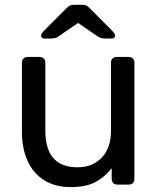

<svg xmlns="http://www.w3.org/2000/svg" viewBox="-20 -752 642 782"><path d="M268.1 10Q203.5 10 159 -18.5Q114.5 -46.9 91.9 -97.8Q69.3 -148.6 69.3 -214.6V-497.1Q69.3 -507.3 75.6 -513.6Q82 -520 92.2 -520H141.8Q152 -520 158.4 -513.6Q164.7 -507.3 164.7 -497.1V-219.9Q164.7 -70.7 295.2 -70.7Q357.4 -70.7 394.8 -110.3Q432.1 -149.9 432.1 -219.9V-497.1Q432.1 -507.3 438.5 -513.6Q444.9 -520 455.1 -520H504.5Q514.7 -520 521.1 -513.6Q527.4 -507.3 527.4 -497.1V-22.9Q527.4 -12.7 521.1 -6.4Q514.7 0 504.5 0H457.9Q447.7 0 441.3 -6.4Q434.9 -12.7 434.9 -22.9V-67.3Q408.3 -31.9 369.6 -11Q330.9 10 268.1 10ZM161.8 -595Q147.4 -595 147.4 -606.9Q147.4 -614.9 158.1 -625.6L249.8 -717.6Q260.6 -728.6 267.8 -730.5Q274.9 -732.5 282.7 -732.5H313.3Q321.9 -732.5 329.1 -730.5Q336.2 -728.6 346.2 -717.6L437.9 -625.6Q448.6 -614.9 448.6 -606.9Q448.6 -595 434.2 -595H408.1Q401.3 -595 393.4 -596.8Q385.6 -598.6 380.2 -602L298 -658.6L215.7 -602Q210.6 -598.6 202.7 -596.8Q194.7 -595 187.9 -595Z"/></svg>

Font: Rubik Light
Style: Regular
Weight: 300
Designer: Hubert and Fischer
Foundry: Hubert and Fischer
Version: Version 2.300;gftools[0.9.30]